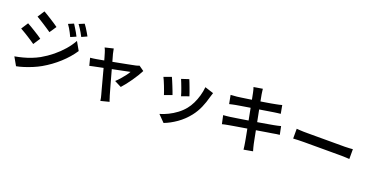

<svg xmlns="http://www.w3.org/2000/svg" viewBox="-32 -1655 5014 2599"><g transform="rotate(20 2475.0 -355.0)"><path d="M726 -762Q739 -742 756 -714.5Q773 -687 789.5 -659Q806 -631 817 -607L739 -573Q725 -603 711.5 -629Q698 -655 683 -680.5Q668 -706 650 -730ZM862 -810Q877 -791 894 -764.5Q911 -738 927.5 -710Q944 -682 956 -660L879 -625Q864 -655 849 -680.5Q834 -706 818.5 -730Q803 -754 785 -778ZM293 -780Q317 -767 348 -748Q379 -729 411 -708.5Q443 -688 471.5 -669.5Q500 -651 518 -637L452 -539Q432 -553 403.5 -572Q375 -591 344 -611Q313 -631 283 -649.5Q253 -668 229 -682ZM118 -69Q174 -79 232 -94Q290 -109 347 -131Q404 -153 457 -182Q541 -230 614 -289.5Q687 -349 745.5 -416.5Q804 -484 843 -555L912 -434Q844 -331 742 -238Q640 -145 518 -75Q467 -46 407 -21Q347 4 288.5 22.5Q230 41 185 49ZM140 -553Q165 -540 196 -521.5Q227 -503 259 -483Q291 -463 319.5 -445Q348 -427 366 -413L301 -313Q280 -328 252 -346.5Q224 -365 192.5 -385Q161 -405 130.5 -423Q100 -441 76 -454Z M1346 -629Q1349 -612 1353 -594Q1357 -576 1361 -556Q1369 -529 1381.5 -483.5Q1394 -438 1409.5 -383Q1425 -328 1440.5 -270.5Q1456 -213 1471 -160.5Q1486 -108 1497 -68.5Q1508 -29 1514 -9Q1518 0 1522 15Q1526 30 1531 44.5Q1536 59 1540 69L1418 100Q1416 80 1411.5 58Q1407 36 1401 16Q1395 -4 1384 -45.5Q1373 -87 1358.5 -141Q1344 -195 1328.5 -253Q1313 -311 1298.5 -366Q1284 -421 1272 -464.5Q1260 -508 1252 -532Q1247 -551 1240 -568Q1233 -585 1225 -600ZM1826 -479Q1810 -447 1785 -405.5Q1760 -364 1729.5 -320.5Q1699 -277 1669 -238.5Q1639 -200 1613 -172L1514 -222Q1541 -246 1571 -280Q1601 -314 1627.5 -348.5Q1654 -383 1668 -409Q1658 -407 1626.5 -400.5Q1595 -394 1551 -385Q1507 -376 1455 -365.5Q1403 -355 1350.5 -344Q1298 -333 1250.5 -323.5Q1203 -314 1167.5 -306.5Q1132 -299 1115 -295L1088 -402Q1111 -404 1132 -407Q1153 -410 1177 -414Q1188 -416 1219 -421.5Q1250 -427 1293.5 -435Q1337 -443 1386.5 -452.5Q1436 -462 1486.5 -471.5Q1537 -481 1582 -490Q1627 -499 1660 -505.5Q1693 -512 1707 -515Q1719 -518 1732 -522Q1745 -526 1754 -530Z M2449 -589Q2456 -573 2467.5 -543.5Q2479 -514 2491.5 -480.5Q2504 -447 2514.5 -417.5Q2525 -388 2530 -371L2423 -333Q2419 -351 2409 -380.5Q2399 -410 2387 -442.5Q2375 -475 2363 -505Q2351 -535 2343 -554ZM2816 -521Q2809 -499 2804 -483.5Q2799 -468 2795 -454Q2775 -377 2742 -300.5Q2709 -224 2657 -157Q2587 -68 2499 -6.5Q2411 55 2324 88L2230 -8Q2286 -24 2346.5 -53.5Q2407 -83 2463 -125Q2519 -167 2560 -218Q2595 -261 2622 -316.5Q2649 -372 2667 -435Q2685 -498 2691 -561ZM2217 -537Q2226 -518 2238.5 -488.5Q2251 -459 2264.5 -425.5Q2278 -392 2290 -361Q2302 -330 2309 -309L2200 -269Q2194 -288 2182.5 -320.5Q2171 -353 2157 -388Q2143 -423 2130.5 -452.5Q2118 -482 2109 -498Z M3322 -712Q3318 -733 3313 -751Q3308 -769 3302 -786L3429 -807Q3431 -792 3433.5 -770.5Q3436 -749 3439 -731Q3442 -718 3448.5 -680.5Q3455 -643 3465.5 -589Q3476 -535 3488.5 -472Q3501 -409 3513.5 -345Q3526 -281 3537 -224Q3548 -167 3556.5 -124Q3565 -81 3569 -62Q3574 -40 3580.5 -14.5Q3587 11 3594 34L3465 57Q3461 30 3458.5 5Q3456 -20 3451 -42Q3448 -60 3440.5 -101Q3433 -142 3422 -198Q3411 -254 3398.5 -317.5Q3386 -381 3374 -444Q3362 -507 3351.5 -562Q3341 -617 3333 -656.5Q3325 -696 3322 -712ZM3047 -580Q3069 -582 3091 -583.5Q3113 -585 3137 -587Q3159 -590 3199.5 -595.5Q3240 -601 3291.5 -609Q3343 -617 3398.5 -625.5Q3454 -634 3506 -642.5Q3558 -651 3599 -658Q3640 -665 3663 -670Q3687 -674 3710.5 -679.5Q3734 -685 3751 -690L3773 -571Q3758 -570 3733 -566.5Q3708 -563 3686 -560Q3660 -556 3616.5 -549Q3573 -542 3520.5 -533.5Q3468 -525 3412.5 -516.5Q3357 -508 3306.5 -499.5Q3256 -491 3217.5 -485Q3179 -479 3159 -475Q3137 -471 3116.5 -466.5Q3096 -462 3071 -456ZM3046 -288Q3066 -289 3094.5 -292Q3123 -295 3145 -298Q3172 -302 3217.5 -309Q3263 -316 3320 -325Q3377 -334 3437.5 -344Q3498 -354 3555 -363.5Q3612 -373 3659.5 -381.5Q3707 -390 3736 -395Q3765 -400 3790 -406Q3815 -412 3834 -417L3858 -299Q3839 -298 3812 -293.5Q3785 -289 3757 -284Q3724 -279 3675.5 -271Q3627 -263 3569.5 -253.5Q3512 -244 3452 -234.5Q3392 -225 3336.5 -215.5Q3281 -206 3237 -199Q3193 -192 3168 -187Q3137 -181 3112.5 -176.5Q3088 -172 3072 -167Z M4045 -455Q4062 -454 4088.5 -452Q4115 -450 4144 -449.5Q4173 -449 4199 -449Q4222 -449 4258 -449Q4294 -449 4338 -449Q4382 -449 4429.5 -449Q4477 -449 4524.5 -449Q4572 -449 4614 -449Q4656 -449 4688.5 -449Q4721 -449 4740 -449Q4776 -449 4805.5 -451.5Q4835 -454 4854 -455V-314Q4837 -315 4804.5 -317Q4772 -319 4740 -319Q4722 -319 4689 -319Q4656 -319 4613.5 -319Q4571 -319 4524 -319Q4477 -319 4429.5 -319Q4382 -319 4338 -319Q4294 -319 4258 -319Q4222 -319 4199 -319Q4157 -319 4114.5 -317.5Q4072 -316 4045 -314Z"/></g></svg>

Font: Noto Sans JP Thin SemiBold
Style: Regular
Weight: 600
Version: Version 2.004-H2;hotconv 1.0.118;makeotfexe 2.5.65603